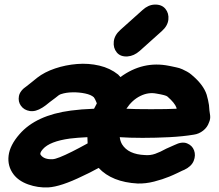

<svg xmlns="http://www.w3.org/2000/svg" viewBox="-20 -816 955 837"><path d="M190 1Q245 -2 341 -49Q370 -62 410 -84Q468 -22 580 -16Q615 -15 652 -24.5Q689 -34 718 -46Q733 -52 756 -63Q778 -74 784 -76Q815 -91 824.5 -115Q834 -139 826 -160.5Q818 -182 795.5 -191Q773 -200 741 -184L705 -168Q678 -153 656.5 -145.5Q635 -138 612 -140Q539 -143 512 -187Q504 -201 502 -218Q544 -215 601.5 -215Q659 -215 718 -218Q777 -221 825 -229Q847 -232 865.5 -246.5Q884 -261 891 -282Q898 -297 896 -313L893 -334L891 -358Q890 -367 887 -379.5Q884 -392 881 -403Q867 -447 814 -491Q806 -498 795 -504Q784 -510 775 -514L762 -519Q759 -520 748 -522.5Q737 -525 727 -527Q717 -529 717 -529Q603 -552 505 -480L495 -491Q460 -519 413 -530Q366 -541 316 -537Q266 -533 220 -517.5Q174 -502 142 -477L116 -456Q104 -446 97 -441Q67 -421 62.5 -397Q58 -373 71.5 -354.5Q85 -336 110 -332Q135 -328 165 -347Q178 -355 197 -371L221 -389Q238 -404 247 -406Q268 -413 296.5 -413.5Q325 -414 351 -408.5Q377 -403 389 -392L394 -384L400 -371L402 -365Q396 -353 390 -342Q334 -340 289 -334Q137 -314 65 -231Q23 -183 17.5 -137.5Q12 -92 39 -56Q61 -27 103 -12Q145 3 190 1ZM210 -122Q173 -120 158 -140Q151 -148 167 -166Q197 -200 285 -212Q318 -216 361 -218Q361 -205 362 -191Q322 -169 294 -155Q230 -123 210 -122ZM531 -342Q556 -380 591.5 -397.5Q627 -415 662 -408Q704 -401 710 -395Q742 -367 749 -347Q750 -344 750 -342Q734 -341 703.5 -340.5Q673 -340 638.5 -340Q604 -340 574.5 -340.5Q545 -341 531 -342ZM536 -570Q564 -572 589 -594L685 -680Q711 -703 714 -730.5Q717 -758 701 -777.5Q685 -797 654 -796Q626 -795 601 -772L505 -686Q479 -663 476 -635Q473 -607 489 -587.5Q505 -568 536 -570Z"/></svg>

Font: Balsamiq Sans
Style: Bold Italic
Weight: 700
Italic angle: -12°
Designer: Michael Angeles
Foundry: Balsamiq SRL
Version: Version 1.020; ttfautohint (v1.8.4.7-5d5b);gftools[0.9.26]